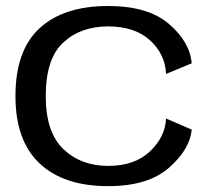

<svg xmlns="http://www.w3.org/2000/svg" viewBox="-20 -615 726 640"><path d="M340.5 5.5Q192.5 5.5 112 -70.2Q31.5 -146 31.5 -294.5Q31.5 -447 112 -521Q192.5 -595 340.5 -595Q474 -595 543.5 -535Q613 -475 619 -404L533.5 -368.5Q531 -434 480.2 -480.5Q429.5 -527 340.5 -527Q249 -527 190.8 -473.2Q132.5 -419.5 132.5 -294.5Q132.5 -174 191.2 -118Q250 -62 340.5 -62Q429 -62 480 -110.5Q531 -159 533.5 -220L619 -183Q613 -117 543.2 -55.8Q473.5 5.5 340.5 5.5Z"/></svg>

Font: Anybody ExtraExpanded
Style: Regular
Weight: 400
Width: 8
Designer: Tyler Finck
Foundry: Etcetera Type Company
Version: Version 1.010; ttfautohint (v1.8.3) -l 8 -r 50 -G 200 -x 14 